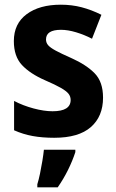

<svg xmlns="http://www.w3.org/2000/svg" viewBox="-20 -577 495 818"><path d="M419 -161Q419 -81 367 -35.5Q315 10 211 10Q160 10 119 2.5Q78 -5 40 -22V-147Q78 -127 123 -115Q168 -103 204 -103Q281 -103 281 -151Q281 -166 272 -177.5Q263 -189 239.5 -202.5Q216 -216 172 -235Q108 -263 73.5 -300Q39 -337 39 -402Q39 -476 93.5 -516.5Q148 -557 239 -557Q286 -557 328 -546Q370 -535 412 -514L372 -412Q339 -429 304 -439.5Q269 -450 240 -450Q176 -450 176 -409Q176 -395 185 -384.5Q194 -374 217 -361.5Q240 -349 283 -330Q348 -301 383.5 -264.5Q419 -228 419 -161ZM301 71Q289 108 270 146.5Q251 185 226 221H139V208Q145 189 150.5 162.5Q156 136 160.5 108.5Q165 81 167 61H301Z"/></svg>

Font: Noto Sans Lao UI SemCond
Style: Bold
Weight: 700
Width: 4
Designer: Monotype Design Team
Foundry: Monotype Imaging Inc.
Version: Version 2.000; ttfautohint (v1.8.4.7-5d5b)